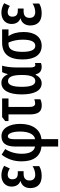

<svg xmlns="http://www.w3.org/2000/svg" viewBox="904 -1496 832 2679"><g transform="rotate(-90 1319.5 -156.0)"><path d="M271 -323H241C185 -323 158 -347 158 -401C158 -439 180 -464 222 -464C249 -464 280 -454 308 -434L346 -514C300 -541 258 -552 213 -552C118 -552 56 -495 56 -411C56 -350 82 -306 132 -288V-284C71 -269 35 -219 35 -150C35 -55 86 10 202 10C260 10 300 0 341 -24V-117C305 -93 259 -80 221 -80C172 -80 141 -106 141 -157C141 -211 168 -242 234 -242H271Z M501 -549C438 -466 408 -375 408 -270C408 -103 480 -5 615 7V240H718V7C858 -8 931 -125 931 -290C931 -437 872 -551 760 -551C662 -551 615 -489 615 -359V-82C549 -95 514 -157 514 -269C514 -353 538 -436 580 -499ZM759 -462C797 -462 824 -397 824 -289C824 -166 782 -90 717 -82V-362C717 -431 728 -462 759 -462Z M1286 -542H1026L970 -499V-453H1063V-160C1063 -42 1100 11 1187 11C1218 11 1252 4 1274 -8V-93C1254 -85 1235 -81 1216 -81C1183 -81 1167 -109 1167 -166V-453H1286Z M1497 10C1547 10 1589 -20 1615 -74H1622C1638 -14 1670 10 1732 10C1745 10 1773 5 1780 0V-84C1773 -81 1763 -79 1753 -79C1730 -79 1718 -102 1718 -147V-342C1718 -418 1728 -492 1743 -542H1653C1643 -524 1633 -495 1626 -465H1621C1596 -523 1559 -552 1503 -552C1402 -552 1342 -453 1342 -269C1342 -89 1398 10 1497 10ZM1529 -79C1474 -79 1448 -138 1448 -268C1448 -392 1473 -460 1527 -460C1586 -460 1613 -401 1613 -269V-260C1613 -140 1586 -79 1529 -79Z M2213 -240C2213 -327 2194 -398 2155 -453H2249V-542H2068C1907 -542 1830 -448 1830 -255C1830 -87 1896 10 2020 10C2139 10 2213 -82 2213 -240ZM1936 -258C1936 -392 1970 -453 2047 -453H2066C2094 -389 2106 -325 2106 -254C2106 -139 2078 -79 2021 -79C1966 -79 1936 -135 1936 -258Z M2540 -323H2510C2454 -323 2427 -347 2427 -401C2427 -439 2449 -464 2491 -464C2518 -464 2549 -454 2577 -434L2615 -514C2569 -541 2527 -552 2482 -552C2387 -552 2325 -495 2325 -411C2325 -350 2351 -306 2401 -288V-284C2340 -269 2304 -219 2304 -150C2304 -55 2355 10 2471 10C2529 10 2569 0 2610 -24V-117C2574 -93 2528 -80 2490 -80C2441 -80 2410 -106 2410 -157C2410 -211 2437 -242 2503 -242H2540Z"/></g></svg>

Font: Noto Sans Display Condensed Medium
Style: Regular
Weight: 500
Width: 3
Designer: Monotype Design Team
Foundry: Monotype Imaging Inc.
Version: Version 1.900